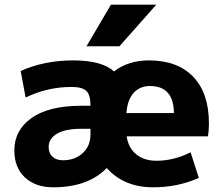

<svg xmlns="http://www.w3.org/2000/svg" viewBox="-20 -787 945 817"><path d="M452 -767H645L488 -590H348ZM518 -306H720Q719 -421 618 -421Q575 -421 548.5 -391.5Q522 -362 518 -306ZM519 -207Q526 -158 559.5 -130.5Q593 -103 646 -103Q720 -103 791 -139L826 -30Q737 10 631 10Q508 10 434 -72Q355 10 206 10Q131 10 86 -32Q41 -74 41 -147Q41 -233 114.5 -285Q188 -337 326 -337H365V-339Q365 -383 347.5 -400Q330 -417 284 -417Q182 -417 89 -372L68 -485Q169 -530 291 -530Q414 -530 465 -483Q526 -530 614 -530Q735 -530 802 -460.5Q869 -391 869 -262Q869 -231 865 -207ZM187 -162Q187 -135 203.5 -120Q220 -105 248 -105Q299 -105 332 -135.5Q365 -166 365 -215V-239H326Q258 -239 222.5 -218Q187 -197 187 -162Z"/></svg>

Font: Mplus 1p ExtraBold
Style: Regular
Weight: 800
Version: Version 1.061